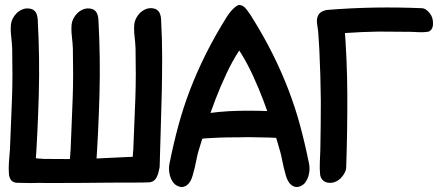

<svg xmlns="http://www.w3.org/2000/svg" viewBox="-20 -735 1772 772"><path d="M48 0Q111 2 140.5 0Q170 -2 178 -6.5Q186 -11 178 -18Q170 -25 157.5 -32.5Q145 -40 133 -48Q121 -56 122 -63Q132 -209 136 -355.5Q140 -502 132 -649Q132 -658 130.5 -666.5Q129 -675 125.5 -682.5Q122 -690 114.5 -695Q107 -700 94 -701Q81 -702 68.5 -696.5Q56 -691 46.5 -681.5Q37 -672 31 -660Q25 -648 24 -637Q22 -614 25 -588.5Q28 -563 29 -540Q30 -488 30 -436.5Q30 -385 28 -333Q26 -283 24 -234Q22 -185 20 -134Q18 -111 16 -84Q14 -57 16 -35Q17 -21 24.5 -11Q32 -1 48 0ZM295 0Q309 1 321.5 -4.5Q334 -10 343.5 -19.5Q353 -29 359 -40.5Q365 -52 366 -63Q376 -209 380 -355.5Q384 -502 376 -649Q376 -658 374.5 -666.5Q373 -675 369.5 -682.5Q366 -690 358.5 -695Q351 -700 338 -701Q325 -702 312.5 -696.5Q300 -691 290.5 -681.5Q281 -672 275 -660Q269 -648 268 -637Q266 -614 269 -588.5Q272 -563 273 -540Q274 -488 274 -436.5Q274 -385 272 -333Q270 -283 268 -234Q266 -185 264 -134Q262 -111 260 -84Q258 -57 260 -35Q261 -21 270 -11Q279 -1 295 0ZM547 -1Q561 0 574.5 -6Q588 -12 598.5 -22Q609 -32 615.5 -44Q622 -56 622 -67Q624 -148 626.5 -221.5Q629 -295 630.5 -366Q632 -437 632 -507Q632 -577 628 -650Q628 -659 626.5 -667.5Q625 -676 621.5 -683.5Q618 -691 610.5 -696Q603 -701 590 -702Q577 -703 564.5 -697.5Q552 -692 542.5 -682.5Q533 -673 527 -661Q521 -649 520 -638Q518 -615 521 -589.5Q524 -564 525 -541Q526 -489 526 -437.5Q526 -386 524 -334Q522 -284 520 -235Q518 -186 516 -135Q514 -112 512 -85Q510 -58 512 -36Q513 -22 522 -12Q531 -2 547 -1ZM623 -103Q623 -132 619 -137Q615 -142 609 -135.5Q603 -129 596 -118.5Q589 -108 582 -107Q564 -105 541 -105Q518 -105 499 -104Q457 -102 415.5 -100Q374 -98 332 -96Q245 -95 158 -96Q138 -97 117 -99.5Q96 -102 76 -100Q57 -99 42 -88Q27 -77 31 -52Q34 -29 33.5 -15Q33 -1 47 -1Q166 2 298 0.5Q430 -1 553 -1Q568 -1 581 -2Q594 -3 603 -12.5Q612 -22 617.5 -43Q623 -64 623 -103Z M1140 -214Q1141 -229 1138 -242Q1135 -255 1129.5 -264.5Q1124 -274 1117.5 -280Q1111 -286 1105 -286Q1024 -291 942 -289.5Q860 -288 779 -274Q769 -272 760 -265.5Q751 -259 750 -232Q748 -204 749.5 -190.5Q751 -177 764 -176Q777 -175 790.5 -177Q804 -179 828 -180Q863 -182 892 -182.5Q921 -183 950 -183Q978 -184 1005.5 -183Q1033 -182 1062 -182Q1074 -181 1094.5 -180.5Q1115 -180 1127 -182Q1135 -184 1137.5 -190.5Q1140 -197 1140 -214ZM697 14Q711 20 724 14Q737 8 745 -6Q751 -16 755 -30.5Q759 -45 763 -61Q767 -77 770 -93.5Q773 -110 777 -124Q791 -171 808 -225.5Q825 -280 846 -334.5Q867 -389 891 -440Q915 -491 942 -532Q944 -529 945.5 -526Q947 -523 949 -521Q975 -479 998 -429Q1021 -379 1040.5 -327Q1060 -275 1077 -223Q1094 -171 1107 -124Q1111 -110 1114 -93.5Q1117 -77 1121 -61Q1125 -45 1129 -30.5Q1133 -16 1139 -6Q1147 8 1160 14Q1173 20 1187 14Q1200 9 1208 -2Q1216 -13 1220 -26.5Q1224 -40 1224.5 -54Q1225 -68 1222 -80Q1206 -159 1186.5 -231Q1167 -303 1140 -373.5Q1113 -444 1077 -516.5Q1041 -589 991 -669Q983 -682 970 -698.5Q957 -715 942 -715Q937 -715 930 -710Q923 -705 916 -698Q909 -691 903 -683Q897 -675 893 -669Q843 -589 807 -516.5Q771 -444 744 -373.5Q717 -303 697.5 -231Q678 -159 662 -80Q659 -68 659.5 -54Q660 -40 664 -26.5Q668 -13 676 -2Q684 9 697 14Z M1303 0Q1317 1 1329.5 -4.5Q1342 -10 1351 -19.5Q1360 -29 1366 -40.5Q1372 -52 1372 -62Q1377 -208 1376.5 -352.5Q1376 -497 1364 -643Q1364 -649 1370 -655.5Q1376 -662 1382.5 -669Q1389 -676 1393.5 -682Q1398 -688 1393.5 -692Q1389 -696 1373 -697.5Q1357 -699 1323 -697Q1310 -696 1296 -694.5Q1282 -693 1272 -687Q1262 -681 1257 -668Q1252 -655 1256 -632Q1260 -609 1261 -583.5Q1262 -558 1264 -535Q1269 -433 1270 -330Q1270 -281 1269.5 -232Q1269 -183 1268 -133Q1267 -110 1266 -83Q1265 -56 1267 -35Q1268 -21 1277.5 -11Q1287 -1 1303 0ZM1721 -640Q1722 -665 1707 -683Q1692 -701 1678 -702Q1581 -706 1487 -704.5Q1393 -703 1294 -695Q1283 -693 1270.5 -685.5Q1258 -678 1257 -655Q1256 -631 1271 -613Q1286 -595 1301 -594Q1317 -593 1333.5 -596.5Q1350 -600 1365 -602Q1435 -607 1502 -608Q1535 -608 1567.5 -607.5Q1600 -607 1633 -607Q1648 -606 1666.5 -605.5Q1685 -605 1699 -607Q1708 -608 1714.5 -616.5Q1721 -625 1721 -640Z"/></svg>

Font: Balpaq
Style: Regular
Weight: 400
Designer: Abay Emes
Version: Version 1.000